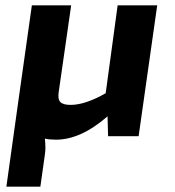

<svg xmlns="http://www.w3.org/2000/svg" viewBox="-20 -513 658 723"><path d="M572 -493 502 0H387L385 -75Q284 13 191 13Q166 13 149 9Q153 45 149 69L132 190H4L50 -139L100 -493H248L201 -166Q197 -139 207.5 -128.5Q218 -118 246 -118Q301 -118 378 -162L423 -493Z"/></svg>

Font: Exo 2.0
Style: Bold Italic
Weight: 700
Italic angle: -8°
Designer: Natanael Gama
Version: Version 1.001;PS 001.001;hotconv 1.0.70;makeotf.lib2.5.58329